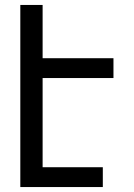

<svg xmlns="http://www.w3.org/2000/svg" viewBox="-20 -755 540 775"><path d="M62 0V-735H152V-520H438V-440H152V-80H395V0Z"/></svg>

Font: Iosevka Term Curly Medium
Style: Regular
Weight: 500
Designer: Belleve Invis
Foundry: Belleve Invis
Version: Version 32.3.0